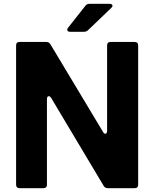

<svg xmlns="http://www.w3.org/2000/svg" viewBox="-20 -982 805 1002"><path d="M82 0Q64 0 64 -18V-745Q64 -763 82 -763H222Q236 -763 243 -751L518 -293Q523 -284 529 -284Q539 -284 539 -300V-745Q539 -763 557 -763H683Q701 -763 701 -745V-18Q701 0 683 0H543Q528 0 521 -12L247 -471Q241 -480 235 -480Q225 -480 225 -465V-18Q225 0 207 0ZM346 -816Q331 -816 331 -827Q331 -832 335 -837L425 -951Q432 -962 446 -962H551Q567 -962 567 -952Q567 -946 560 -940L440 -825Q431 -816 418 -816Z"/></svg>

Font: Open Sauce Two ExtraBold
Style: Regular
Weight: 800
Designer: Alfredo Marco Pradil
Foundry: Creative Sauce Fz LLC
Version: Version 1.477